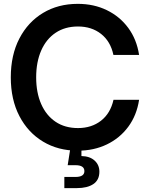

<svg xmlns="http://www.w3.org/2000/svg" viewBox="-20 -759 765 982"><path d="M377.9 11.7Q277.3 11.7 200.2 -34.7Q123 -81.1 79.1 -165.5Q35.2 -250 35.2 -363.3Q35.2 -477.5 79.1 -562Q123 -646.5 200.2 -692.9Q277.3 -739.3 377.9 -739.3Q460 -739.3 526.4 -707Q592.8 -674.8 636 -616.2Q679.2 -557.6 691.4 -478H560.1Q545.4 -547.4 497.1 -585.4Q448.7 -623.5 378.9 -623.5Q312.5 -623.5 264.4 -591.3Q216.3 -559.1 190.7 -500.5Q165 -441.9 165 -363.3Q165 -285.2 190.7 -226.8Q216.3 -168.5 264.2 -136.2Q312 -104 378.9 -104Q448.2 -104 496.6 -141.6Q544.9 -179.2 560.5 -248.5H691.4Q679.2 -168.9 636 -110.6Q592.8 -52.2 526.4 -20.3Q460 11.7 377.9 11.7ZM309.1 203.1V146H366.2Q411.6 146 411.6 116.2Q411.6 85.9 366.2 85.9H326.2L343.3 -22.9H396.5V39.1Q439.5 40 463.9 62.3Q488.3 84.5 488.3 119.1Q488.3 161.6 457.5 182.4Q426.8 203.1 373.5 203.1Z"/></svg>

Font: Inter Display SemiBold
Style: Regular
Weight: 600
Designer: Rasmus Andersson
Foundry: rsms
Version: Version 4.001;git-9221beed3